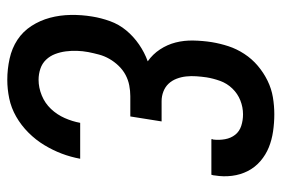

<svg xmlns="http://www.w3.org/2000/svg" viewBox="-146 -638 791 540"><g transform="rotate(90 250.0 -367.5)"><path d="M204 8Q174 8 144.5 1.5Q115 -5 91.5 -20.5Q68 -36 52.5 -60Q37 -84 29.5 -112Q22 -140 21.5 -170.5Q21 -201 26 -231Q30 -256 39 -281Q48 -306 65 -326.5Q82 -347 104.5 -362.5Q127 -378 152 -387Q132 -401 118.5 -421.5Q105 -442 99 -465.5Q93 -489 93.5 -515Q94 -541 98 -567Q102 -591 109.5 -614Q117 -637 131 -658.5Q145 -680 164.5 -696.5Q184 -713 206.5 -724Q229 -735 253 -739Q277 -743 301 -743Q325 -743 349 -739.5Q373 -736 394 -727.5Q415 -719 432.5 -704Q450 -689 460.5 -668.5Q471 -648 474 -624Q477 -600 473 -576Q473 -574 472.5 -571.5Q472 -569 471 -566H371Q371 -568 371 -569Q371 -570 372 -571Q374 -588 371 -604.5Q368 -621 358.5 -633Q349 -645 333.5 -650Q318 -655 301 -655Q281 -655 262 -647.5Q243 -640 228.5 -625Q214 -610 207 -590.5Q200 -571 197 -552Q195 -538 194 -523.5Q193 -509 194.5 -495Q196 -481 201 -468Q206 -455 215 -445.5Q224 -436 237 -431Q250 -426 264 -426H321L307 -338H250Q235 -338 219.5 -335Q204 -332 190 -324.5Q176 -317 164.5 -305Q153 -293 145 -279Q137 -265 133 -250Q129 -235 126 -220Q123 -204 122.5 -188Q122 -172 124 -156.5Q126 -141 131.5 -126.5Q137 -112 147.5 -101Q158 -90 173 -85Q188 -80 204 -80Q226 -80 248 -89Q270 -98 286 -115Q302 -132 311.5 -153.5Q321 -175 325 -197H426Q421 -170 411.5 -145Q402 -120 387.5 -96Q373 -72 352.5 -51.5Q332 -31 307.5 -17Q283 -3 256.5 2.5Q230 8 204 8Z"/></g></svg>

Font: Iosevka Curly Semibold Oblique
Style: Regular
Weight: 600
Italic angle: -9°
Monospace: yes
Designer: Belleve Invis
Foundry: Belleve Invis
Version: Version 11.1.0; ttfautohint (v1.8.3)